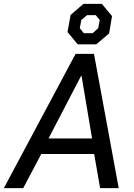

<svg xmlns="http://www.w3.org/2000/svg" viewBox="-49 -981 698 1001"><path d="M345 -700H441L570 0H473L442 -178H166L72 0H-29ZM431 -259 376 -586H374L204 -259ZM303 -814 319 -903 386 -961H482L535 -897L520 -807L453 -750H356ZM434 -808 463 -834 471 -877 450 -902H405L375 -877L367 -834L388 -808Z"/></svg>

Font: Chakra Petch Medium
Style: Italic
Weight: 500
Italic angle: -10°
Designer: Katatrad Aksorn Co.,Ltd.
Foundry: Cadson Demak Co.,Ltd.
Version: Version 1.000; ttfautohint (v1.6)